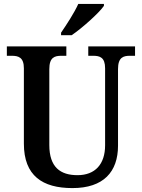

<svg xmlns="http://www.w3.org/2000/svg" viewBox="-20 -951 725 981"><path d="M292 -784V-771H346C402 -809 487 -886 511 -921V-931H380C360 -886 320 -825 292 -784ZM350 10C509 10 583 -73 583 -207V-598C583 -658 610 -666 644 -666H670V-714H431V-666H456C490 -666 517 -658 517 -602V-209C517 -112 466 -56 376 -56C289 -56 232 -96 232 -210V-598C232 -658 259 -666 294 -666H319V-714H15V-666H40C74 -666 102 -658 102 -602V-217C102 -53 197 10 350 10Z"/></svg>

Font: Noto Serif Armenian SemiCondensed SemiBold
Style: Regular
Weight: 600
Width: 4
Designer: Monotype Design Team
Foundry: Monotype Imaging Inc.
Version: Version 2.008